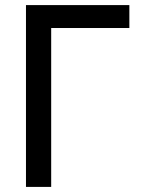

<svg xmlns="http://www.w3.org/2000/svg" viewBox="-20 -734 570 754"><path d="M82 0H181V-624H488V-714H82Z"/></svg>

Font: Noto Sans Mono Condensed Medium
Style: Regular
Weight: 500
Width: 3
Designer: Monotype Design Team
Foundry: Monotype Imaging Inc.
Version: Version 2.014